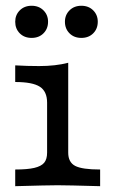

<svg xmlns="http://www.w3.org/2000/svg" viewBox="-20 -640 388 660"><path d="M141.9 -115.3V-287.1Q141.9 -325.8 116.9 -341.9Q91.9 -358.1 32.3 -358.1V-415.3Q73.4 -412.9 114.5 -412.9Q171 -412.9 214.5 -424.2V-115.3Q214.5 -82.3 238.3 -69.8Q262.1 -57.3 324.2 -57.3V0Q211.3 -3.2 178.2 -3.2Q145.2 -3.2 32.3 0V-57.3Q74.2 -57.3 98 -62.9Q121.8 -68.5 131.9 -80.6Q141.9 -92.7 141.9 -115.3ZM203.2 -565.3Q203.2 -588.7 219 -604.4Q234.7 -620.2 259.7 -620.2Q284.7 -620.2 300.4 -604.4Q316.1 -588.7 316.1 -565.3Q316.1 -541.1 300.4 -525.4Q284.7 -509.7 259.7 -509.7Q234.7 -509.7 219 -525.4Q203.2 -541.1 203.2 -565.3ZM32.3 -565.3Q32.3 -588.7 48 -604.4Q63.7 -620.2 88.7 -620.2Q113.7 -620.2 129.4 -604.4Q145.2 -588.7 145.2 -565.3Q145.2 -541.1 129.4 -525.4Q113.7 -509.7 88.7 -509.7Q63.7 -509.7 48 -525.4Q32.3 -541.1 32.3 -565.3Z"/></svg>

Font: Playfair Micro SmCond SmLight
Style: Regular
Weight: 360
Width: 4
Designer: Claus Eggers Sørensen
Foundry: Claus Eggers Sørensen
Version: Version 2.100;Glyphs 3.2 (3219)